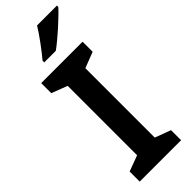

<svg xmlns="http://www.w3.org/2000/svg" viewBox="-305 -961 984 984"><g transform="rotate(-45 186.5 -469.0)"><path d="M373 -928V-938H229C202 -893 152 -827 121 -790V-778H205C254 -813 340 -891 373 -928ZM335 0V-73L249 -105V-608L335 -641V-714H35V-641L121 -608V-105L35 -73V0Z"/></g></svg>

Font: Noto Sans Bengali SemiBold
Style: Regular
Weight: 600
Designer: Jelle Bosma - Monotype Design Team
Foundry: Monotype Imaging Inc.
Version: Version 2.003